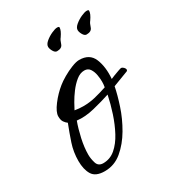

<svg xmlns="http://www.w3.org/2000/svg" viewBox="-135 -587 606 673"><g transform="rotate(-30 168.5 -250.0)"><path d="M277 -437Q269 -437 263 -447.5Q257 -458 257 -466Q257 -476 269 -486Q281 -496 295.5 -502.5Q310 -509 318 -509Q326 -509 326 -505Q326 -493 312 -473Q306 -466 301.5 -451.5Q297 -437 277 -437ZM158 -438Q150 -438 144 -448.5Q138 -459 138 -467Q138 -477 150 -487Q162 -497 176.5 -503.5Q191 -510 199 -510Q207 -510 207 -506Q207 -494 193 -474Q187 -467 182.5 -452.5Q178 -438 158 -438ZM93 10Q56 10 43 -11.5Q30 -33 30 -67Q30 -103 41 -136Q52 -169 65 -202Q58 -207 52.5 -215Q47 -223 47 -238Q47 -255 67 -281.5Q87 -308 112 -328Q123 -337 141 -347.5Q159 -358 178 -365.5Q197 -373 209 -373Q251 -373 265 -339Q279 -305 275 -258Q279 -260 289.5 -264Q300 -268 310 -271.5Q320 -275 322 -275Q327 -275 332 -270Q337 -265 337 -260Q337 -257 334 -255L271 -231Q265 -200 251.5 -159Q238 -118 215.5 -79.5Q193 -41 162.5 -15.5Q132 10 93 10ZM141 -225Q166 -225 189 -230.5Q212 -236 239 -245Q240 -250 240.5 -256Q241 -262 241 -267Q241 -279 238.5 -294Q236 -309 228.5 -320.5Q221 -332 206 -332Q189 -332 173 -319Q157 -306 143.5 -288Q130 -270 120.5 -253Q111 -236 107 -228Q125 -225 141 -225ZM102 -17Q130 -17 151.5 -35.5Q173 -54 189 -84Q205 -114 216.5 -149Q228 -184 235 -218Q205 -208 166.5 -198.5Q128 -189 96 -193Q86 -166 78.5 -132Q71 -98 71 -69Q71 -53 76.5 -35Q82 -17 102 -17Z"/></g></svg>

Font: Moon Dance
Style: Regular
Weight: 400
Designer: Robert E. Leuschke
Foundry: Robert E. Leuschke
Version: Version 1.010; ttfautohint (v1.8.3)